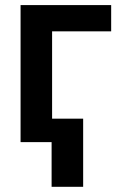

<svg xmlns="http://www.w3.org/2000/svg" viewBox="-20 -550 481 743"><path d="M410.2 -428.7H181.6V-90.8H301.8V172.9H179.7V0H59.6V-530.3H410.2Z"/></svg>

Font: Pretendard GOV SemiBold
Style: Regular
Weight: 600
Designer: Base glyphs from Inter by Rasmus Andersson; Hangeul glyphs from Noto Sans CJK(Source Han Sans) by Jang Soo-young and Kan
Foundry: Kil Hyung-jin
Version: Version 1.309